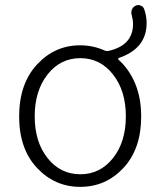

<svg xmlns="http://www.w3.org/2000/svg" viewBox="-20 -726 634 759"><path d="M168 -101.1Q218.8 -37.1 297.4 -37.1Q376 -37.1 426.8 -101.1Q477.5 -165 477.5 -266.1Q477.5 -367.2 426.8 -431.6Q376 -496.1 297.4 -496.1Q218.8 -496.1 168 -431.6Q117.2 -367.2 117.2 -266.1Q117.2 -165 168 -101.1ZM501 -665Q497.1 -676.8 501 -687Q504.9 -697.3 513.7 -702.1Q519.5 -706.1 526.4 -706.1Q530.3 -706.1 535.2 -704.1Q545.9 -701.2 549.8 -690.4Q559.6 -663.1 559.6 -634.8Q559.6 -534.2 450.2 -497.1Q447.3 -496.1 447.3 -494.1Q447.3 -492.2 448.2 -490.2Q490.2 -453.1 514.2 -396Q538.1 -338.9 538.1 -265.6Q538.1 -137.7 468.3 -62.5Q398.4 12.7 297.4 12.7Q196.3 12.7 126 -62.5Q55.7 -137.7 55.7 -265.6Q55.7 -394.5 126 -470.7Q196.3 -546.9 296.9 -546.9Q347.7 -546.9 393.6 -526.4Q400.4 -523.4 407.2 -524.4Q505.9 -545.9 505.9 -630.9Q505.9 -647.5 501 -665Z"/></svg>

Font: Gen Jyuu Gothic Light
Style: Regular
Weight: 200
Designer: [Source Han Sans]
Ryoko NISHIZUKA  (kana & ideographs); Paul D. Hunt (Latin, Greek & Cyrillic); Wenlong ZHANG  (bopomofo
Version: Version 1.002.20150607